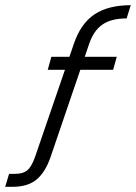

<svg xmlns="http://www.w3.org/2000/svg" viewBox="-35 -720 524 740"><path d="M163 -501H415L401 -451H149ZM250 -552Q276 -629 329 -664.5Q382 -700 469 -700L453 -649Q394 -649 360 -625.5Q326 -602 309 -552L160 -115Q140 -57 106.5 -28.5Q73 0 13 0H-15L0 -50H23Q53 -50 69.5 -63Q86 -76 100 -115Z"/></svg>

Font: Albert Sans Light
Style: Italic
Weight: 300
Italic angle: -11.25°
Designer: Andreas Rasmussen
Foundry: a.Foundry
Version: Version 1.025